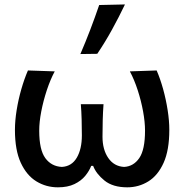

<svg xmlns="http://www.w3.org/2000/svg" viewBox="-20 -810 808 842"><path d="M234 11.5Q182.5 11.5 139.8 -14.5Q97 -40.5 71.2 -96Q45.5 -151.5 45.5 -240.5Q45.5 -280.5 53 -327Q60.5 -373.5 73.5 -418.8Q86.5 -464 102.5 -501L220 -497Q200.5 -460.5 185.2 -414.2Q170 -368 161 -321.5Q152 -275 152 -237Q152 -152.5 179 -116.2Q206 -80 251.5 -78Q294.5 -80.5 316.8 -118.5Q339 -156.5 339 -216.5Q339 -251.5 338 -286.5Q337 -321.5 334.5 -353H434Q431.5 -320 430.5 -283.8Q429.5 -247.5 429.5 -210.5Q429.5 -154 454.8 -117.2Q480 -80.5 524 -78Q565.5 -80 590.8 -116.8Q616 -153.5 616 -237Q616 -275 607.5 -321.5Q599 -368 584 -414.2Q569 -460.5 549.5 -497L667 -501Q683 -464 695.5 -418.8Q708 -373.5 715.2 -327Q722.5 -280.5 722.5 -240.5Q722.5 -151.5 697.5 -96Q672.5 -40.5 630.5 -14.5Q588.5 11.5 538 11.5Q475 11.5 438.2 -18.2Q401.5 -48 388.5 -82.5H380Q371.5 -60.5 353.8 -38.8Q336 -17 306.5 -2.8Q277 11.5 234 11.5ZM332.5 -573Q355.5 -626.5 376 -680.2Q396.5 -734 415 -788L528 -790.5Q501.5 -735 471.2 -680Q441 -625 406.5 -574Z"/></svg>

Font: Commissioner Flair Medium
Style: Regular
Weight: 500
Designer: Kostas Bartsokas
Foundry: Kostas Bartsokas
Version: Version 1.000; ttfautohint (v1.8.3)